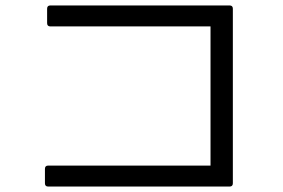

<svg xmlns="http://www.w3.org/2000/svg" viewBox="-20 -709 1040 705"><path d="M145 -36C145 -28 149 -24 157 -24H823C831 -24 835 -28 835 -36V-677C835 -685 831 -689 823 -689H165C157 -689 153 -685 153 -677V-624C153 -616 157 -612 165 -612H753V-101H157C149 -101 145 -97 145 -89Z"/></svg>

Font: LINE Seed JP_OTF Regular
Style: Regular
Weight: 400
Designer: LY Corporation & Fontrix & Fontworks
Version: Version 1.002